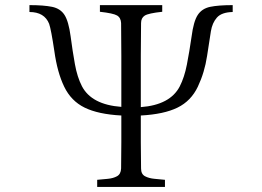

<svg xmlns="http://www.w3.org/2000/svg" viewBox="-20 -741 1040 761"><path d="M96.7 -693.4V-720.7Q153.3 -720.7 186.5 -713.9Q219.7 -707 235.8 -681.6Q252 -656.2 259.8 -597.7Q267.6 -538.1 276.9 -486.8Q286.1 -435.5 304.7 -399.4Q342.8 -326.2 460.9 -317.4V-518.6Q460.9 -584 460 -649.4Q459 -670.9 443.8 -679.7Q428.7 -688.5 376 -694.3V-720.7H623V-694.3Q568.4 -688.5 553.7 -679.2Q539.1 -669.9 539.1 -649.4Q538.1 -585 538.1 -519.5V-316.4Q654.3 -325.2 692.4 -398.4Q710.9 -434.6 720.7 -484.9Q730.5 -535.2 739.3 -595.7Q747.1 -656.2 763.7 -681.6Q780.3 -707 813 -713.9Q845.7 -720.7 902.3 -720.7V-693.4Q858.4 -692.4 839.8 -671.4Q821.3 -650.4 815.9 -617.2Q810.5 -584 800.8 -519.5Q791 -454.1 764.2 -397.5Q737.3 -340.8 683.6 -314.5Q629.9 -288.1 538.1 -283.2V-177.7Q538.1 -125 539.1 -73.2Q539.1 -50.8 554.7 -42.5Q570.3 -34.2 592.8 -32.2Q614.3 -30.3 633.8 -28.3V0H365.2V-28.3Q384.8 -30.3 407.2 -32.2Q428.7 -34.2 443.8 -42.5Q459 -50.8 460 -73.2Q460.9 -124 460.9 -177.7V-283.2Q369.1 -288.1 315.4 -314.5Q261.7 -340.8 234.4 -397.5Q207 -454.1 195.3 -539.1Q182.6 -624 174.8 -646.5Q156.2 -693.4 96.7 -693.4Z"/></svg>

Font: GenEi Koburi Mincho v6
Style: Regular
Weight: 400
Designer: o_tamon (Modified)
Foundry: o_tamon / Adobe Systems Incorporated
Version: Version 6.1